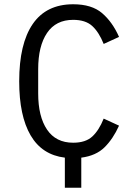

<svg xmlns="http://www.w3.org/2000/svg" viewBox="-20 -730 640 900"><path d="M284 9Q177 -4 123.5 -95.5Q70 -187 70 -349Q70 -525 133.5 -617.5Q197 -710 323 -710Q410 -710 458.5 -668.5Q507 -627 538 -557L466 -524Q444 -579 412.5 -608Q381 -637 323 -637Q242 -637 200.5 -575.5Q159 -514 159 -406V-292Q159 -184 200.5 -122.5Q242 -61 323 -61Q381 -61 412.5 -90Q444 -119 466 -174L538 -141Q510 -79 470 -39.5Q430 0 361 9V150H284Z"/></svg>

Font: iA Writer Quattro V
Style: Regular
Weight: 400
Designer: Mike Abbink, Paul van der Laan, Pieter van Rosmalen, Oliver Reichenstein
Foundry: Information Architects Inc.
Version: Version 2.000